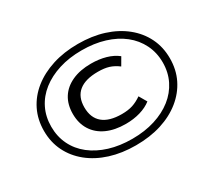

<svg xmlns="http://www.w3.org/2000/svg" viewBox="-140 -946 1293 1187"><g transform="rotate(-30 506.5 -352.5)"><path d="M523 9Q424 9 341.5 -17Q259 -43 199 -91.5Q139 -140 106.5 -206Q74 -272 74 -352Q74 -433 106.5 -499Q139 -565 199 -613Q259 -661 341.5 -687.5Q424 -714 524 -714Q624 -714 706 -688Q788 -662 848 -613.5Q908 -565 940.5 -499Q973 -433 973 -353Q973 -272 940.5 -206Q908 -140 848 -91.5Q788 -43 706 -17Q624 9 523 9ZM535 -137Q457 -137 400 -163Q343 -189 312 -238Q281 -287 281 -354Q281 -421 311 -468.5Q341 -516 398 -542Q455 -568 533 -568Q590 -568 637.5 -554.5Q685 -541 719 -514L687 -459Q655 -483 623 -493Q591 -503 545 -503Q455 -503 409 -465.5Q363 -428 363 -354Q363 -279 409 -240.5Q455 -202 544 -202Q589 -202 621.5 -212.5Q654 -223 687 -246L719 -191Q686 -165 638.5 -151Q591 -137 535 -137ZM524 -37Q613 -37 686 -60Q759 -83 811.5 -124.5Q864 -166 893 -224Q922 -282 922 -353Q922 -423 893 -481.5Q864 -540 811.5 -581.5Q759 -623 686 -645.5Q613 -668 524 -668Q435 -668 362 -645Q289 -622 236 -580.5Q183 -539 154.5 -481Q126 -423 126 -352Q126 -282 154.5 -223.5Q183 -165 236 -123.5Q289 -82 362 -59.5Q435 -37 524 -37Z"/></g></svg>

Font: Nunito Sans 10pt Expanded
Style: Italic
Weight: 400
Width: 7
Italic angle: -9°
Designer: Vernon Adams
Foundry: Vernon Adams
Version: Version 3.101;gftools[0.9.27]